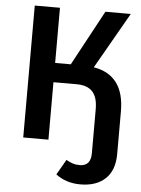

<svg xmlns="http://www.w3.org/2000/svg" viewBox="-60 -738 734 1002"><g transform="rotate(5 307.0 -236.5)"><path d="M577 -180V43Q577 129 529.5 173.5Q482 218 399 218Q324 218 270 177L316 97Q336 108 351 113Q366 118 387 118Q445 118 445 51V-180Q445 -242 418 -271.5Q391 -301 335 -301H213V0H81V-691H213V-402H295L451 -691H584L416 -397Q577 -370 577 -180Z"/></g></svg>

Font: Fira Sans Medium
Style: Regular
Weight: 500
Designer: bBox Type GmbH & Carrois Corporate GbR & Edenspiekermann AG
Foundry: bBox Type GmbH & Carrois Corporate GbR & Edenspiekermann AG
Version: Version 4.301